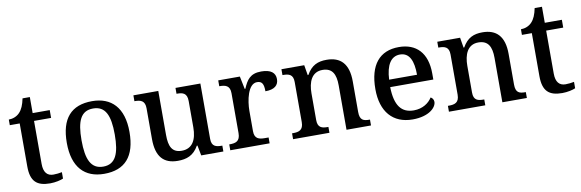

<svg xmlns="http://www.w3.org/2000/svg" viewBox="-49 -1050 4394 1451"><g transform="rotate(-10 2148.5 -324.5)"><path d="M244 10C284 10 326 0 345 -9V-58C324 -54 303 -51 279 -51C232 -51 205 -81 205 -146V-476H336V-536H205V-659H149C139 -610 125 -577 103 -554C82 -531 49 -519 19 -519V-476H95V-146C95 -30 143 10 244 10Z M659 10C818 10 901 -81 901 -269C901 -456 810 -547 662 -547C502 -547 420 -456 420 -269C420 -81 510 10 659 10ZM661 -45C567 -45 533 -122 533 -269C533 -417 566 -491 660 -491C754 -491 788 -417 788 -269C788 -122 755 -45 661 -45Z M1224 10C1290 10 1345 -8 1384 -78H1389L1404 0H1574V-45H1570C1527 -45 1492 -52 1492 -111V-536H1301V-491H1305C1348 -491 1382 -483 1382 -421V-219C1382 -123 1347 -60 1266 -60C1191 -60 1169 -111 1169 -198V-536H978V-491H981C1026 -491 1059 -481 1059 -422V-186C1059 -50 1116 10 1224 10Z M1627 0H1929V-45H1900C1857 -45 1821 -53 1821 -112V-268C1821 -345 1845 -472 1915 -472C1954 -472 1966 -448 1966 -393C2037 -393 2068 -422 2068 -469C2068 -517 2034 -546 1960 -546C1874 -546 1847 -501 1820 -438H1815L1795 -536H1629V-491H1632C1676 -491 1711 -482 1711 -423V-117C1711 -54 1676 -45 1631 -45H1627Z M2109 0H2388V-45H2383C2339 -45 2306 -53 2306 -112V-317C2306 -402 2334 -477 2418 -477C2493 -477 2519 -427 2519 -341V0H2707V-45H2702C2657 -45 2629 -54 2629 -117V-352C2629 -488 2568 -547 2462 -547C2395 -547 2346 -527 2307 -458H2302L2289 -536H2114V-491H2119C2163 -491 2196 -482 2196 -424V-116C2196 -54 2161 -45 2116 -45H2109Z M3026 10C3152 10 3210 -50 3210 -93C3210 -112 3198 -125 3187 -130C3163 -91 3115 -56 3046 -56C2952 -56 2903 -117 2900 -260H3231V-307C3231 -465 3149 -547 3016 -547C2869 -547 2787 -451 2787 -264C2787 -91 2874 10 3026 10ZM3116 -317H2902C2907 -429 2946 -490 3015 -490C3089 -490 3116 -421 3116 -317Z M3305 0H3584V-45H3579C3535 -45 3502 -53 3502 -112V-317C3502 -402 3530 -477 3614 -477C3689 -477 3715 -427 3715 -341V0H3903V-45H3898C3853 -45 3825 -54 3825 -117V-352C3825 -488 3764 -547 3658 -547C3591 -547 3542 -527 3503 -458H3498L3485 -536H3310V-491H3315C3359 -491 3392 -482 3392 -424V-116C3392 -54 3357 -45 3312 -45H3305Z M4174 10C4214 10 4256 0 4275 -9V-58C4254 -54 4233 -51 4209 -51C4162 -51 4135 -81 4135 -146V-476H4266V-536H4135V-659H4079C4069 -610 4055 -577 4033 -554C4012 -531 3979 -519 3949 -519V-476H4025V-146C4025 -30 4073 10 4174 10Z"/></g></svg>

Font: Noto Serif Myanmar Medium
Style: Regular
Weight: 500
Designer: Ben Mitchell and the Monotype Design Team
Foundry: Monotype Imaging Inc.
Version: Version 2.106